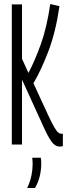

<svg xmlns="http://www.w3.org/2000/svg" viewBox="-20 -722 338 959"><path d="M278 10Q255 10 237 -15Q219 -40 195 -94L90 -324V0H39V-700H90V-428L122 -358Q152 -413 183 -498.5Q214 -584 231 -702L277 -691Q258 -561 221.5 -465.5Q185 -370 147 -306L220 -148Q240 -105 252 -85Q264 -65 271.5 -59.5Q279 -54 286 -54Q292 -54 294 -54V8Q289 9 285 9.5Q281 10 278 10ZM116 217Q131 184 137 154.5Q143 125 143 98Q143 90 142.5 82Q142 74 141 66H184Q185 72 185.5 79Q186 86 186 94Q186 163 155 217Z"/></svg>

Font: Georama ExtraCondensed Light
Style: Regular
Weight: 300
Width: 2
Designer: Jean-Baptiste Levee
Foundry: Production Type
Version: Version 1.000